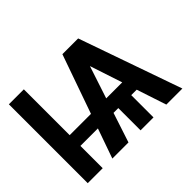

<svg xmlns="http://www.w3.org/2000/svg" viewBox="-144 -990 1252 1252"><g transform="rotate(-45 482.0 -363.5)"><path d="M180.4 -727.3V-304.7H376.8L520.2 -711.6H665.5L915.1 0H767L699.2 -205.3H648.8V0H529.5V-205.3H485.4L418 0H269.2L341.6 -205.6H180.4V0H42.3V-727.3ZM518.5 -305.8H666.2L592.3 -529.8Z"/></g></svg>

Font: Interface
Style: Bold
Weight: 700
Designer: Rasmus Andersson
Foundry: rsms
Version: Version 1.8